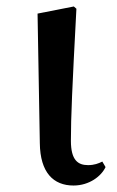

<svg xmlns="http://www.w3.org/2000/svg" viewBox="-20 -558 361 593"><path d="M207 15C256 15 293 -14 306 -42L296 -59C284 -53 271 -48 252 -48C221 -48 199 -63 199 -123C199 -197 203 -286 216 -531L208 -538L96 -516L103 -116C104 -25 145 15 207 15Z"/></svg>

Font: Noto Serif HK SemiBold
Style: Regular
Weight: 600
Designer: Ryoko NISHIZUKA 西塚涼子 (kana & ideographs); Frank Grießhammer (Latin, Greek & Cyrillic); Wenlong ZHANG 张文龙 (bopomofo); San
Foundry: Adobe
Version: Version 2.001;hotconv 1.1.0;makeotfexe 2.6.0